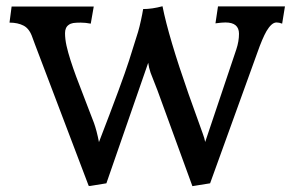

<svg xmlns="http://www.w3.org/2000/svg" viewBox="-20 -602 957 630"><path d="M905.8 -524.4Q896 -528.3 887.5 -528.3Q878.9 -528.3 870.6 -520.8Q862.3 -513.2 854.5 -500Q840.8 -476.1 824.2 -428.7L669.4 -0.5L611.3 8.8L496.6 -305.7L474.1 -363.3Q468.3 -380.4 466.3 -396L329.1 -0.5L274.9 8.3L271 7.8L94.7 -456.5Q86.9 -478 86.4 -479Q76.7 -507.8 57.6 -517.8Q38.6 -527.8 11.2 -527.8L18.1 -580.6H287.6L277.8 -524.4Q260.7 -527.8 244.9 -527.8Q229 -527.8 220.2 -526.4Q211.4 -524.9 205.6 -520.5Q193.4 -512.2 193.4 -493.2Q193.4 -474.1 198.2 -452.1Q203.1 -430.2 211.4 -404.3Q219.7 -378.4 230 -350.6L271.5 -242.2Q281.2 -216.8 288.1 -199.2Q297.4 -173.8 304.7 -135.7Q381.8 -335.4 403.3 -402.8L433.1 -497.6Q435.5 -505.4 438 -515.9Q440.4 -526.4 442.9 -537.1Q446.8 -554.7 449.7 -572.3Q479 -572.3 513.2 -581.5Q533.2 -480.5 598.6 -293.9L645.5 -163.1Q650.9 -148.9 653.3 -136.2L755.4 -439.9Q764.2 -466.3 764.2 -491.2Q764.2 -528.3 719.7 -528.3Q708 -528.3 687 -525.4L695.3 -581.1H915Z"/></svg>

Font: HeadlandOne
Style: Regular
Weight: 400
Designer: Gary Lonergan
Foundry: Sorkin Type Co.
Version: Version 1.002